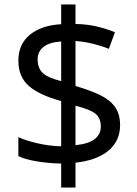

<svg xmlns="http://www.w3.org/2000/svg" viewBox="-20 -779 612 857"><path d="M253 -49Q198 -50 146 -58.5Q94 -67 62 -82V-167Q96 -151 149 -139Q202 -127 253 -126V-328Q154 -355 108 -396Q62 -437 62 -508Q62 -582 113.5 -624Q165 -666 253 -671V-759H317V-672Q370 -671 413.5 -660.5Q457 -650 493 -635L466 -561Q434 -574 395.5 -583.5Q357 -593 317 -596V-395Q383 -376 427 -354.5Q471 -333 493.5 -301.5Q516 -270 516 -220Q516 -150 464 -106.5Q412 -63 317 -53V58H253ZM253 -594Q199 -590 173.5 -569Q148 -548 148 -515Q148 -475 170.5 -453.5Q193 -432 253 -417ZM317 -131Q376 -137 403 -158.5Q430 -180 430 -214Q430 -252 406 -271.5Q382 -291 317 -307Z"/></svg>

Font: Noto Sans Masaram Gondi
Style: Regular
Weight: 400
Designer: Ek Type & Mukund Gokhale
Foundry: Ek Type
Version: Version 1.004; ttfautohint (v1.8.4.7-5d5b)